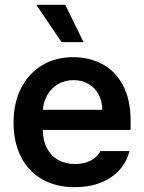

<svg xmlns="http://www.w3.org/2000/svg" viewBox="-20 -778 607 809"><path d="M37.1 -261.7Q37.1 -343.3 68.4 -405.5Q99.6 -467.8 156.5 -502.4Q213.4 -537.1 288.1 -537.1Q355.5 -537.1 410.4 -508.3Q465.3 -479.5 497.8 -419.2Q530.3 -358.9 530.3 -269.5V-230.5H160.2Q160.6 -186 177.7 -153.6Q194.8 -121.1 225.1 -104Q255.4 -86.9 295.9 -86.9Q335.4 -86.9 363.3 -102.1Q391.1 -117.2 403.3 -141.6H525.4Q514.2 -95.7 482.9 -61.3Q451.7 -26.9 403.6 -8.1Q355.5 10.7 294.9 10.7Q215.8 10.7 157.5 -22.7Q99.1 -56.2 68.1 -117.7Q37.1 -179.2 37.1 -261.7ZM411.1 -315.4Q410.6 -351.6 395.5 -379.9Q380.4 -408.2 353 -424.3Q325.7 -440.4 290 -440.4Q253.4 -440.4 224.9 -423.6Q196.3 -406.7 179.7 -378.2Q163.1 -349.6 160.6 -315.4ZM132.8 -757.8H254.9L332 -600.6H239.3Z"/></svg>

Font: Pretendard SemiBold
Style: Regular
Weight: 600
Designer: Base glyphs from Inter by Rasmus Andersson; Hangeul glyphs from Noto Sans CJK(Source Han Sans) by Jang Soo-young and Kan
Foundry: Kil Hyung-jin
Version: Version 1.309